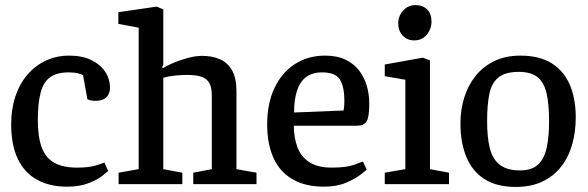

<svg xmlns="http://www.w3.org/2000/svg" viewBox="-20 -725 2315 756"><path d="M243 10Q176 10 126.5 -17Q77 -44 50.5 -98.5Q24 -153 24 -235Q24 -295 40.5 -345Q57 -395 88 -431Q119 -467 161 -486.5Q203 -506 252 -506Q303 -506 338.5 -489Q374 -472 393.5 -443.5Q413 -415 413 -379Q413 -365 407 -353Q401 -341 388 -334.5Q375 -328 354 -328Q343 -328 334.5 -330.5Q326 -333 324 -335L307 -429Q303 -432 288 -436Q273 -440 250 -440Q204 -440 177.5 -421Q151 -402 140 -360.5Q129 -319 129 -251Q129 -185 144.5 -144Q160 -103 194 -84Q228 -65 283 -65Q330 -65 357.5 -73.5Q385 -82 391 -85L406 -52Q403 -49 384 -33.5Q365 -18 329.5 -4Q294 10 243 10Z M447 0V-45L526 -59V-616L446 -631V-677L597 -699L623 -688V-469L619 -462L620 -456Q640 -468 666.5 -479Q693 -490 722 -497.5Q751 -505 777 -505Q815 -505 845.5 -492Q876 -479 893.5 -448.5Q911 -418 911 -366V-59L990 -45V0H741V-45L814 -59V-349Q814 -380 804.5 -397.5Q795 -415 774 -422.5Q753 -430 717 -430Q697 -430 670.5 -427.5Q644 -425 623 -419V-59L698 -45V0Z M1256 10Q1182 10 1132 -19Q1082 -48 1057 -103Q1032 -158 1032 -235Q1032 -318 1061 -379Q1090 -440 1141.5 -473Q1193 -506 1260 -506Q1308 -506 1341.5 -489.5Q1375 -473 1395 -446Q1415 -419 1424.5 -386Q1434 -353 1434 -318Q1434 -264 1423.5 -247Q1413 -230 1386 -230H1137Q1137 -183 1151 -145.5Q1165 -108 1198 -86.5Q1231 -65 1286 -65Q1343 -65 1374 -76Q1405 -87 1409 -89L1424 -57Q1421 -54 1400 -37.5Q1379 -21 1342.5 -5.5Q1306 10 1256 10ZM1138 -282 1333 -290Q1336 -308 1336 -328Q1336 -383 1318.5 -411.5Q1301 -440 1248 -440Q1209 -440 1184.5 -421Q1160 -402 1149 -366.5Q1138 -331 1138 -282Z M1495 0V-45L1576 -59V-411L1495 -425V-471L1645 -498L1673 -487V-59L1748 -45V0ZM1611 -566Q1583 -566 1565.5 -585Q1548 -604 1548 -633Q1548 -662 1567.5 -683.5Q1587 -705 1616 -705Q1644 -705 1661.5 -688Q1679 -671 1679 -640Q1679 -611 1660.5 -588.5Q1642 -566 1611 -566Z M2011 11Q1936 11 1888 -19.5Q1840 -50 1816.5 -106.5Q1793 -163 1793 -240Q1793 -293 1808 -341Q1823 -389 1852.5 -426Q1882 -463 1926.5 -484.5Q1971 -506 2029 -506Q2104 -506 2152 -476Q2200 -446 2223.5 -391.5Q2247 -337 2247 -263Q2247 -206 2233 -156.5Q2219 -107 2190 -69.5Q2161 -32 2116.5 -10.5Q2072 11 2011 11ZM2028 -54Q2075 -54 2099.5 -78Q2124 -102 2133 -145.5Q2142 -189 2142 -247Q2142 -315 2132 -358Q2122 -401 2096 -421.5Q2070 -442 2023 -442Q1970 -442 1943 -420.5Q1916 -399 1907 -356Q1898 -313 1898 -247Q1898 -185 1908.5 -142Q1919 -99 1947.5 -76.5Q1976 -54 2028 -54Z"/></svg>

Font: Faustina Medium
Style: Regular
Weight: 500
Designer: Alfonso Garcia
Foundry: http://www.omnibus-type.com
Version: Version 1.200